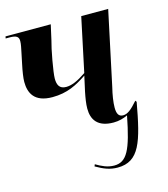

<svg xmlns="http://www.w3.org/2000/svg" viewBox="-113 -625 826 943"><g transform="rotate(-15 299.5 -153.5)"><path d="M369 229C480 229 507 135 542 -59L537 -66C503 -27 483 -12 461 -12C439 -12 430 -28 430 -59C430 -86 436 -124 445 -160L525 -536H388L330 -262C286 -232 255 -219 227 -219C193 -219 183 -241 183 -273C183 -305 204 -419 216 -460L233 -536H3L1 -526H21C58 -526 67 -516 67 -495C67 -479 62 -459 57 -434L47 -386C39 -349 34 -316 34 -296C34 -241 56 -188 149 -188C225 -188 275 -215 327 -250L310 -173C304 -143 299 -114 299 -89C299 -34 325 10 407 10C434 10 459 3 479 -7C446 163 419 215 355 215C321 215 293 201 264 184L260 194C300 217 330 229 369 229Z"/></g></svg>

Font: Noto Serif Display Condensed
Style: Bold Italic
Weight: 700
Width: 3
Italic angle: -12°
Designer: Monotype Design Team
Foundry: Monotype Imaging Inc.
Version: Version 2.009